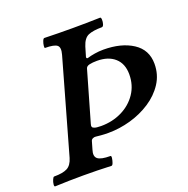

<svg xmlns="http://www.w3.org/2000/svg" viewBox="-131 -783 880 900"><g transform="rotate(-20 309.0 -332.5)"><path d="M-6 3Q-11 3 -10 -8Q-9 -19 -4 -30.5Q1 -42 5 -42Q49 -42 71 -53.5Q93 -65 103 -99L235 -565Q245 -600 230.5 -611.5Q216 -623 171 -623Q168 -623 169 -634Q170 -645 174.5 -656.5Q179 -668 184 -668Q219 -667 254 -666.5Q289 -666 323 -666Q358 -666 393 -666.5Q428 -667 462 -668Q467 -668 467.5 -656.5Q468 -645 464.5 -634Q461 -623 454 -623Q411 -623 387 -613Q363 -603 351 -565L337 -518Q336 -514 338 -511.5Q340 -509 344 -510Q360 -515 381.5 -518.5Q403 -522 425 -522Q514 -522 571 -485Q628 -448 628 -378Q628 -324 600 -281Q572 -238 526 -208Q480 -178 425 -162.5Q370 -147 315 -147Q293 -147 277 -148.5Q261 -150 252 -151Q245 -152 237.5 -148.5Q230 -145 228 -137L217 -99Q207 -68 223 -55Q239 -42 286 -42Q291 -42 289.5 -30.5Q288 -19 284 -8Q280 3 275 3Q205 0 135 0Q65 0 -6 3ZM294 -189Q350 -189 397 -212Q444 -235 472 -276.5Q500 -318 500 -372Q500 -425 467.5 -454Q435 -483 379 -483Q357 -483 341.5 -479.5Q326 -476 323 -465L251 -215Q245 -197 260 -193Q269 -189 294 -189Z"/></g></svg>

Font: Junicode
Style: Bold Italic
Weight: 700
Italic angle: -11°
Designer: Peter S. Baker
Version: Version 2.100; ttfautohint (v1.8.4)